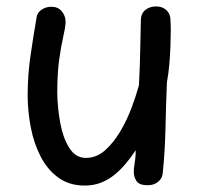

<svg xmlns="http://www.w3.org/2000/svg" viewBox="-20 -565 622 597"><path d="M244 12Q195 12 161 -13Q127 -38 106 -79Q85 -120 75.5 -170Q66 -220 66 -269Q66 -331 75 -393Q84 -455 94 -512Q96 -526 109.5 -535Q123 -544 140 -544Q160 -544 172 -530Q184 -516 184 -496Q183 -478 176.5 -450Q170 -422 164 -379.5Q158 -337 158 -274Q159 -228 167.5 -182Q176 -136 195.5 -105Q215 -74 247 -74Q280 -74 306.5 -97.5Q333 -121 354 -156.5Q375 -192 389.5 -231Q404 -270 412 -300Q415 -357 416 -408Q417 -459 418 -504Q419 -524 432.5 -534.5Q446 -545 465 -545Q478 -545 488 -540Q498 -535 504 -525.5Q510 -516 510 -502Q511 -492 511 -470.5Q511 -449 510 -422Q509 -395 506.5 -365.5Q504 -336 499 -309Q496 -235 494.5 -165Q493 -95 486 -27Q485 -11 472 0Q459 11 439 11Q413 11 404.5 -2Q396 -15 396 -30Q396 -39 397.5 -49Q399 -59 400.5 -71Q402 -83 402 -98Q387 -75 370 -55Q353 -35 334 -20Q315 -5 292.5 3.5Q270 12 244 12Z"/></svg>

Font: Playpen Sans Deva
Style: Regular
Weight: 400
Designer: Pooja Saxena, Gunjan Panchal, Laura Meseguer, Veronika Burian, José Scaglione
Foundry: TypeTogether
Version: Version 2.000